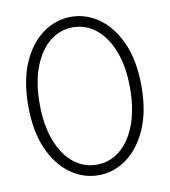

<svg xmlns="http://www.w3.org/2000/svg" viewBox="-81 -781 763 862"><g transform="rotate(-10 300.0 -350.0)"><path d="M300 11Q231 11 172 -31Q113 -73 77.5 -153.5Q42 -234 42 -350Q42 -466 77.5 -546.5Q113 -627 172 -669Q231 -711 300 -711Q369 -711 427.5 -669Q486 -627 522 -546.5Q558 -466 558 -350Q558 -234 522 -153.5Q486 -73 427.5 -31Q369 11 300 11ZM300 -37Q359 -37 405.5 -74.5Q452 -112 479 -182.5Q506 -253 506 -350Q506 -448 479 -518Q452 -588 405.5 -625.5Q359 -663 300 -663Q241 -663 194.5 -625.5Q148 -588 121 -518Q94 -448 94 -350Q94 -253 121 -182.5Q148 -112 194.5 -74.5Q241 -37 300 -37Z"/></g></svg>

Font: Red Hat Mono
Style: Regular
Weight: 300
Monospace: yes
Designer: Pentagram, MCKL
Foundry: Pentagram, MCKL
Version: Version 1.023